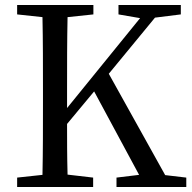

<svg xmlns="http://www.w3.org/2000/svg" viewBox="-20 -753 771 773"><path d="M645 -48 418 -456 604 -682 708 -695V-733H457V-695L544 -680L250 -318V-393C250 -491 250 -589 252 -684L356 -695V-733H49V-695L151 -684C153 -588 153 -491 153 -393V-339C153 -241 153 -145 151 -49L49 -38V0H355V-38L252 -50C250 -123 250 -193 250 -254L359 -385L540 -49L449 -38V0H730V-38Z"/></svg>

Font: Noto Serif SC Medium
Style: Regular
Weight: 500
Designer: Ryoko NISHIZUKA 西塚涼子 (kana & ideographs); Frank Grießhammer (Latin, Greek & Cyrillic); Wenlong ZHANG 张文龙 (bopomofo); San
Foundry: Adobe Systems Incorporated
Version: Version 1.001;PS 1.001;hotconv 16.6.54;makeotf.lib2.5.65590